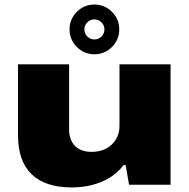

<svg xmlns="http://www.w3.org/2000/svg" viewBox="-20 -810 828 842"><path d="M296 12Q178 12 118.5 -46Q59 -104 59 -216V-528H283V-243Q283 -222 289 -203.5Q295 -185 307 -172Q319 -159 338 -151.5Q357 -144 382 -144Q418 -144 445.5 -158.5Q473 -173 488.5 -199Q504 -225 504 -257V-528H728V0H546L531 -86H522Q495 -51 458.5 -29.5Q422 -8 380.5 2Q339 12 296 12ZM394 -572Q349 -572 317 -604Q285 -636 285 -681Q285 -726 317 -758Q349 -790 394 -790Q439 -790 471 -758Q503 -726 503 -681Q503 -636 471 -604Q439 -572 394 -572ZM394 -637Q412 -637 425 -650Q438 -663 438 -681Q438 -699 425 -712Q412 -725 394 -725Q376 -725 363 -712Q350 -699 350 -681Q350 -663 363 -650Q376 -637 394 -637Z"/></svg>

Font: Archivo Expanded Black
Style: Regular
Weight: 900
Width: 7
Designer: Hector Gatti
Foundry: Omnibus-Type
Version: Version 2.001